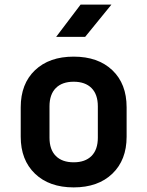

<svg xmlns="http://www.w3.org/2000/svg" viewBox="-20 -805 640 834"><path d="M300 9Q194 9 132 -50.5Q70 -110 70 -211V-339Q70 -441 132 -500Q194 -559 300 -559Q406 -559 468 -500Q530 -441 530 -339V-211Q530 -110 468 -50.5Q406 9 300 9ZM300 -100Q350 -100 377.5 -127.5Q405 -155 405 -207V-343Q405 -395 377.5 -422.5Q350 -450 300 -450Q250 -450 222.5 -422.5Q195 -395 195 -343V-207Q195 -155 222.5 -127.5Q250 -100 300 -100ZM224 -645 330 -785H464L350 -645Z"/></svg>

Font: JetBrains Mono NL
Style: Bold
Weight: 700
Monospace: yes
Designer: Philipp Nurullin, Konstantin Bulenkov
Foundry: JetBrains
Version: Version 2.305; ttfautohint (v1.8.4.7-5d5b)